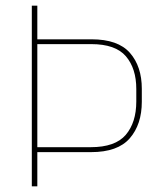

<svg xmlns="http://www.w3.org/2000/svg" viewBox="-20 -659 576 679"><path d="M302 -121H102.5V-138.5H301Q387.5 -138.5 424.8 -182.2Q462 -226 462 -300V-344Q462 -417 425.2 -460Q388.5 -503 302.5 -503H101.5V-520H303.5Q397.5 -520 439.5 -472Q481.5 -424 481.5 -345V-299Q481.5 -219 439 -170Q396.5 -121 302 -121ZM112 0H92.5V-639H112V-515V-508V-134V-127Z"/></svg>

Font: Anek Kannada Thin
Style: Regular
Weight: 250
Version: Version 1.003